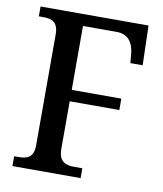

<svg xmlns="http://www.w3.org/2000/svg" viewBox="-81 -780 719 846"><g transform="rotate(10 278.5 -357.0)"><path d="M32 0H337V-44H301C261 -44 231 -55 231 -113V-325H453V-376H231V-662H381C433 -662 456 -628 461 -581L465 -537H520L515 -714H32V-670H53C90 -670 119 -660 119 -604V-109C119 -53 90 -44 51 -44H32Z"/></g></svg>

Font: Noto Serif Tamil SemiCondensed Medium
Style: Regular
Weight: 500
Width: 4
Designer: Indian Type Foundry, Tom Grace, and the Monotype Design Team
Foundry: Monotype Imaging Inc.
Version: Version 2.004